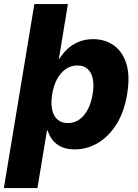

<svg xmlns="http://www.w3.org/2000/svg" viewBox="-43 -748 698 972"><path d="M335 8.3Q294.4 8.3 266.6 -5.1Q238.8 -18.6 222.2 -40.3Q205.6 -62 198.7 -87.4H194.8L146.5 204.1H-23.4L130.9 -727.5H300.8L255.4 -451.7H258.8Q273.9 -476.6 297.4 -499Q320.8 -521.5 353.8 -535.6Q386.7 -549.8 428.7 -549.8Q487.3 -549.8 531.7 -519.3Q576.2 -488.8 596.2 -427Q616.2 -365.2 600.6 -271Q585.4 -179.7 545.7 -117.4Q505.9 -55.2 451.2 -23.4Q396.5 8.3 335 8.3ZM300.3 -125Q333 -125 358.6 -143.1Q384.3 -161.1 401.6 -194.1Q418.9 -227.1 425.8 -271Q433.6 -314.9 427 -347.7Q420.4 -380.4 401.1 -398.4Q381.8 -416.5 348.6 -416.5Q316.4 -416.5 290.3 -398.7Q264.2 -380.9 246.3 -348.4Q228.5 -315.9 221.2 -271Q213.9 -227.1 220.7 -194.1Q227.5 -161.1 247.8 -143.1Q268.1 -125 300.3 -125Z"/></svg>

Font: Inter 16pt ExtraBold
Style: Italic
Weight: 800
Italic angle: -9.3988°
Version: Version 4.001;git-66647c0bb